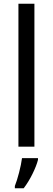

<svg xmlns="http://www.w3.org/2000/svg" viewBox="-20 -780 280 1021"><path d="M163 0V-760H78V0ZM182 70V61H97C92 103 73 175 59 209V221H106C139 179 172 111 182 70Z"/></svg>

Font: Noto Sans Arabic UI SmCn
Style: Regular
Weight: 400
Width: 4
Designer: Monotype Design Team, Nadine Chahine and Nizar Qandah
Foundry: Monotype Imaging Inc.
Version: Version 2.010